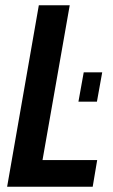

<svg xmlns="http://www.w3.org/2000/svg" viewBox="-20 -707 428 727"><path d="M7 0 127 -687H244L141 -101H348L331 0ZM277 -322 297 -433H367L347 -322Z"/></svg>

Font: Archivo ExtraCondensed SemiBold
Style: Italic
Weight: 600
Width: 2
Italic angle: -10°
Designer: Hector Gatti
Foundry: Omnibus-Type
Version: Version 2.001